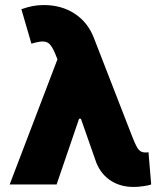

<svg xmlns="http://www.w3.org/2000/svg" viewBox="-20 -737 643 767"><path d="M365.2 -85.9 303.2 -262.7H295.9L206.1 0H18.6L209.5 -500L200.2 -523.4Q188.5 -550.3 178.2 -560.8Q168 -571.3 150.4 -571.3Q134.8 -571.3 105.5 -562.5L65.4 -700.2Q90.3 -709 111.1 -712.9Q131.8 -716.8 155.3 -716.8Q226.6 -716.8 279.5 -681.6Q332.5 -646.5 356.4 -582L507.8 -192.4Q518.6 -164.6 525.9 -151.4Q533.2 -138.2 541 -133.1Q548.8 -127.9 561.5 -127.9Q569.3 -127.9 573.2 -128.9L584 0Q573.2 3.9 552.5 6.8Q531.7 9.8 513.7 9.8Q461.4 9.8 422.9 -15.1Q384.3 -40 365.2 -85.9Z"/></svg>

Font: Pretendard JP Black
Style: Regular
Weight: 900
Designer: Base glyphs from Inter by Rasmus Andersson; Hangeul glyphs from Noto Sans CJK(Source Han Sans) by Jang Soo-young and Kan
Foundry: Kil Hyung-jin
Version: Version 1.309